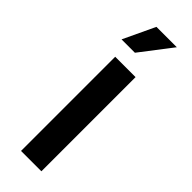

<svg xmlns="http://www.w3.org/2000/svg" viewBox="-255 -777 794 794"><g transform="rotate(45 142.0 -379.5)"><path d="M202.1 0H83V-550.8H202.1ZM235.4 -758.8 128.9 -620.1H50.8L116.2 -758.8Z"/></g></svg>

Font: Allerta
Style: Regular
Weight: 400
Designer: Matt McInerney
Foundry: Matt McInerney
Version: Version 1.0